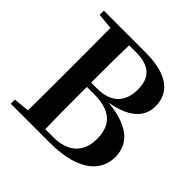

<svg xmlns="http://www.w3.org/2000/svg" viewBox="-187 -911 1081 1081"><g transform="rotate(45 354.0 -370.5)"><path d="M45 -708 140 -699C141 -598 141 -498 141 -398V-356C141 -250 141 -145 140 -42L45 -33V0H353C601 0 674 -105 674 -204C674 -306 603 -377 430 -394C581 -420 632 -489 632 -566C632 -668 560 -741 378 -741H45ZM281 -370H337C468 -370 529 -316 529 -202C529 -94 461 -36 347 -36H284C281 -141 281 -249 281 -370ZM284 -704H340C451 -704 495 -652 495 -563C495 -462 439 -404 328 -404H281C281 -507 281 -606 284 -704Z"/></g></svg>

Font: Noto Serif CJK TC
Style: Bold
Weight: 700
Designer: Ryoko NISHIZUKA 西塚涼子 (kana & ideographs); Frank Grießhammer (Latin, Greek & Cyrillic); Wenlong ZHANG 张文龙 (bopomofo); San
Foundry: Adobe
Version: Version 2.001;hotconv 1.1.0;makeotfexe 2.6.0